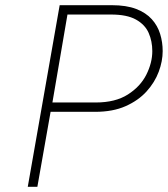

<svg xmlns="http://www.w3.org/2000/svg" viewBox="-20 -720 647 740"><path d="M87 0 210 -700H411Q467 -700 504.8 -685.5Q542.5 -671 565 -646Q587.5 -621 597.2 -589.2Q607 -557.5 607 -523Q607 -484.5 591.8 -443.5Q576.5 -402.5 544.8 -367.5Q513 -332.5 464 -310.8Q415 -289 347 -289H175L124 0ZM182 -325H349Q424.5 -325 472.8 -355.8Q521 -386.5 544 -432.2Q567 -478 567 -523Q567 -561 553 -593Q539 -625 504.2 -644.5Q469.5 -664 408 -664H240Z"/></svg>

Font: Overpass Thin
Style: Italic
Weight: 250
Italic angle: -10°
Designer: Delve Withrington, Dave Bailey, Thomas Jockin
Foundry: Delve Fonts LLC
Version: Version 4.000